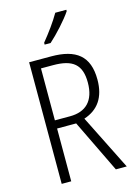

<svg xmlns="http://www.w3.org/2000/svg" viewBox="-139 -1018 761 1089"><g transform="rotate(-15 241.5 -473.5)"><path d="M364 -939V-947H299C272 -900 234 -848 194 -799V-788H229C272 -826 335 -895 364 -939ZM212 -714H83V0H139V-310H251L401 0H465L303 -324C386 -351 432 -414 432 -519C432 -658 358 -714 212 -714ZM210 -663C325 -663 375 -623 375 -517C375 -409 320 -358 228 -358H139V-663Z"/></g></svg>

Font: Noto Sans Armenian Condensed Light
Style: Regular
Weight: 300
Width: 3
Designer: Monotype Design Team
Foundry: Monotype Imaging Inc.
Version: Version 2.008